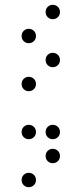

<svg xmlns="http://www.w3.org/2000/svg" viewBox="-20 -400 340 800"><path d="M200 -320C217 -320 230 -333 230 -350C230 -367 217 -380 200 -380C183 -380 170 -367 170 -350C170 -333 183 -320 200 -320ZM100 -220C117 -220 130 -233 130 -250C130 -267 117 -280 100 -280C83 -280 70 -267 70 -250C70 -233 83 -220 100 -220ZM200 -120C217 -120 230 -133 230 -150C230 -167 217 -180 200 -180C183 -180 170 -167 170 -150C170 -133 183 -120 200 -120ZM100 -20C117 -20 130 -33 130 -50C130 -67 117 -80 100 -80C83 -80 70 -67 70 -50C70 -33 83 -20 100 -20ZM100 180C117 180 130 167 130 150C130 133 117 120 100 120C83 120 70 133 70 150C70 167 83 180 100 180ZM200 180C217 180 230 167 230 150C230 133 217 120 200 120C183 120 170 133 170 150C170 167 183 180 200 180ZM200 280C217 280 230 267 230 250C230 233 217 220 200 220C183 220 170 233 170 250C170 267 183 280 200 280ZM100 380C117 380 130 367 130 350C130 333 117 320 100 320C83 320 70 333 70 350C70 367 83 380 100 380Z"/></svg>

Font: TINY 5x3 60
Style: Regular
Weight: 150
Designer: Jack Halten Fahnestock
Foundry: Velvetyne Type Foundry
Version: Version 1.002;hotconv 1.0.109;makeotfexe 2.5.65596